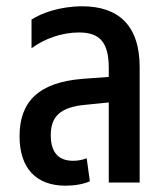

<svg xmlns="http://www.w3.org/2000/svg" viewBox="-20 -579 530 609"><path d="M188 10C217 10 245 5 265 -4L255 -77C242 -72 228 -69 212 -69C168 -69 141 -93 141 -150C141 -208 169 -240 255 -247L325 -254V0H423V-366C423 -501 353 -559 241 -559C169 -559 111 -537 80 -517V-426C121 -456 175 -476 231 -476C297 -476 325 -444 325 -363V-335L243 -329C102 -318 42 -256 42 -147C42 -46 94 10 188 10Z"/></svg>

Font: Noto Sans Thai Cond Med
Style: Regular
Weight: 500
Width: 3
Designer: Monotype Design Team
Foundry: Monotype Imaging Inc.
Version: Version 2.002